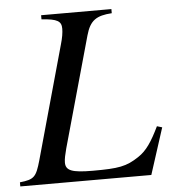

<svg xmlns="http://www.w3.org/2000/svg" viewBox="-57 -698 665 743"><g transform="rotate(-5 275.5 -326.5)"><path d="M559 -180 539 -186C511 -128 489 -95 457 -74C408 -41 377 -36 277 -36C195 -36 172 -46 172 -77C172 -91 176 -108 182 -131L302 -560C318 -617 343 -633 403 -637V-653H130V-637C192 -633 207 -623 207 -594C207 -579 204 -559 196 -532L74 -94C56 -31 48 -22 -8 -16V0H501Z"/></g></svg>

Font: XITS
Style: Italic
Weight: 400
Italic angle: -16.33°
Designer: MicroPress Inc., with final additions and corrections provided by Coen Hoffman, Elsevier (retired)
Version: Version 1.107